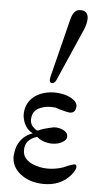

<svg xmlns="http://www.w3.org/2000/svg" viewBox="-55 -826 450 861"><g transform="rotate(5 169.5 -395.5)"><path d="M294 -703 193 -472Q186 -454 173 -454Q162 -454 162 -467Q162 -474 163 -478L224 -722Q231 -754 237 -766Q249 -791 271 -791Q280 -791 285 -790Q307 -783 307 -755Q307 -733 294 -703ZM310 -99Q315 -96 315 -88Q315 -76 297 -53Q251 2 170 0Q110 -2 70 -33Q30 -64 30 -113Q32 -137 39 -158Q59 -206 107 -222Q66 -242 59 -297Q57 -349 92 -380Q127 -411 185 -413Q232 -413 263.5 -395.5Q295 -378 291 -355Q288 -329 264 -329Q250 -330 224 -338Q219 -339 214.5 -340.5Q210 -342 207.5 -343Q205 -344 202.5 -344.5Q200 -345 198 -346H197Q161 -350 133 -339Q97 -326 94 -290Q91 -263 110 -247Q123 -234 131 -237Q146 -246 198 -257Q221 -259 241.5 -249Q262 -239 262 -222Q263 -205 239.5 -193Q216 -181 185 -184Q150 -188 128 -208Q74 -192 74 -143Q74 -91 151 -74Q200 -64 254 -81Q304 -103 310 -99Z"/></g></svg>

Font: GFS Didot Classic
Style: Regular
Weight: 400
Designer: George D. Matthiopoulos
Foundry: George D. Matthiopoulos
Version: Version 1.000